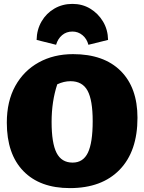

<svg xmlns="http://www.w3.org/2000/svg" viewBox="-20 -952 741 986"><path d="M339 14Q185 14 100 -73.5Q15 -161 15 -322Q15 -432 58.5 -510.5Q102 -589 179 -631.5Q256 -674 355 -674Q513 -674 599.5 -588Q686 -502 686 -347Q686 -175 594.5 -80.5Q503 14 339 14ZM353 -117Q407 -117 431.5 -168Q456 -219 456 -330Q456 -438 429.5 -486.5Q403 -535 342 -535Q308 -535 274 -519Q245 -431 245 -326Q245 -217 270.5 -167Q296 -117 353 -117ZM352 -932Q403 -932 443.5 -907.5Q484 -883 509 -841.5Q534 -800 535 -747L434 -722Q426 -753 403.5 -771.5Q381 -790 352 -790Q321 -790 299 -771.5Q277 -753 268 -722L168 -747Q169 -800 193.5 -842Q218 -884 259.5 -908Q301 -932 352 -932Z"/></svg>

Font: Piazzolla Black
Style: Regular
Weight: 900
Designer: Juan Pablo del Peral
Foundry: Huerta Tipografica
Version: Version 1.330